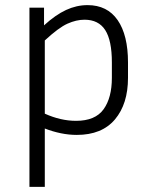

<svg xmlns="http://www.w3.org/2000/svg" viewBox="-20 -517 591 750"><path d="M280 10Q249 10 217.5 3.5Q186 -3 155 -15V213H95V-487H152V-418Q197 -459 238 -478Q279 -497 322 -497Q399 -497 439.5 -438.5Q480 -380 480 -273V-213Q480 -111 429 -50.5Q378 10 280 10ZM310 -440Q278 -440 243.5 -424.5Q209 -409 155 -359V-73Q217 -45 277 -45Q352 -45 384.5 -90Q417 -135 417 -213V-273Q417 -359 391 -399.5Q365 -440 310 -440Z"/></svg>

Font: Inria Sans Light
Style: Regular
Weight: 300
Designer: Black Foundry Team
Foundry: Black Foundry
Version: Version 1.2; ttfautohint (v1.8.3)